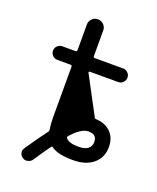

<svg xmlns="http://www.w3.org/2000/svg" viewBox="-145 -801 784 958"><g transform="rotate(20 247.0 -322.5)"><path d="M266.6 -116.2Q260.7 -109.4 265.6 -104.5Q281.2 -84 332 -84Q366.2 -84 382.8 -96.7Q399.4 -109.4 399.4 -133.8Q399.4 -153.3 388.2 -163.1Q377 -172.9 354.5 -172.9Q316.4 -172.9 266.6 -116.2ZM166 -102.5Q170.9 -108.4 168.9 -115.2Q164.1 -142.6 164.1 -178.7V-447.3Q164.1 -455.1 156.2 -455.1H85.9Q71.3 -455.1 60.5 -465.8Q49.8 -476.6 49.8 -491.2Q49.8 -505.9 60.5 -516.6Q71.3 -527.3 85.9 -527.3H156.2Q164.1 -527.3 164.1 -535.2V-671.9Q164.1 -689.5 176.8 -702.1Q189.5 -714.8 207.5 -714.8Q225.6 -714.8 238.3 -702.1Q251 -689.5 251 -671.9V-535.2Q251 -527.3 257.8 -527.3H409.2Q423.8 -527.3 434.6 -516.6Q445.3 -505.9 445.3 -491.2Q445.3 -476.6 434.6 -465.8Q423.8 -455.1 409.2 -455.1H257.8Q255.9 -455.1 254.4 -453.1Q252.9 -451.2 253.9 -448.2L359.4 -250Q362.3 -243.2 369.1 -243.2Q417 -241.2 446.3 -212.9Q476.6 -183.6 476.6 -133.8Q476.6 -78.1 437 -44.9Q397.5 -11.7 330.1 -11.7Q249 -11.7 214.8 -37.1Q209 -42 205.1 -36.1Q181.6 -4.9 143.6 52.7Q135.7 65.4 121.1 68.4Q116.2 70.3 111.3 70.3Q101.6 70.3 92.8 64.5Q80.1 56.6 76.7 42.5Q73.2 28.3 82 15.6Q134.8 -62.5 166 -102.5Z"/></g></svg>

Font: Gen Jyuu Gothic Regular
Style: Regular
Weight: 400
Designer: [Source Han Sans]
Ryoko NISHIZUKA  (kana & ideographs); Paul D. Hunt (Latin, Greek & Cyrillic); Wenlong ZHANG  (bopomofo
Version: Version 1.002.20150607